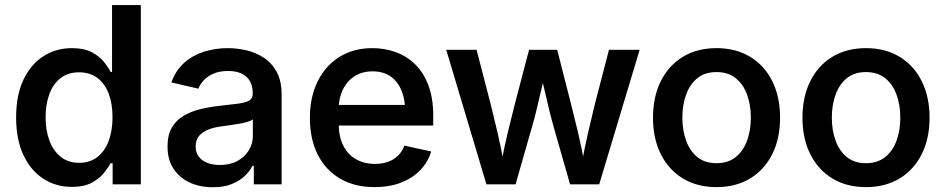

<svg xmlns="http://www.w3.org/2000/svg" viewBox="-20 -748 3837 779"><path d="M272 10.3Q206.5 10.3 155.3 -23.2Q104 -56.6 74.7 -119.6Q45.4 -182.6 45.4 -272Q45.4 -361.8 75.2 -424.6Q105 -487.3 156.2 -520Q207.5 -552.7 271.5 -552.7Q321.3 -552.7 352.5 -536.1Q383.8 -519.5 401.6 -497.1Q419.4 -474.6 428.7 -456.1H434.6V-727.5H551.3V0H437V-85.9H428.7Q418.9 -67.4 400.6 -44.9Q382.3 -22.5 351.3 -6.1Q320.3 10.3 272 10.3ZM300.8 -87.4Q344.7 -87.4 375 -110.8Q405.3 -134.3 420.9 -176Q436.5 -217.8 436.5 -272.5Q436.5 -327.6 420.9 -368.4Q405.3 -409.2 375 -431.9Q344.7 -454.6 300.8 -454.6Q255.9 -454.6 225.6 -430.9Q195.3 -407.2 180.2 -366Q165 -324.7 165 -272.5Q165 -219.7 180.4 -178Q195.8 -136.2 226.3 -111.8Q256.8 -87.4 300.8 -87.4Z M843.8 11.7Q791.5 11.7 750 -7.3Q708.5 -26.4 684.1 -63.2Q659.7 -100.1 659.7 -153.8Q659.7 -200.2 677.2 -230.2Q694.8 -260.3 724.9 -278.1Q754.9 -295.9 792.2 -304.9Q829.6 -314 868.7 -318.4Q917 -323.7 946.8 -327.6Q976.6 -331.5 991 -340.1Q1005.4 -348.6 1005.4 -367.7V-370.1Q1005.4 -398.9 993.9 -418.9Q982.4 -439 960.2 -449.5Q938 -460 905.3 -460Q871.6 -460 847.2 -449.7Q822.8 -439.5 807.4 -423.1Q792 -406.7 784.7 -388.2L675.3 -413.6Q692.9 -462.4 727.1 -492.9Q761.2 -523.4 807.1 -538.1Q853 -552.7 904.3 -552.7Q939.9 -552.7 978 -544.2Q1016.1 -535.6 1048.8 -514.9Q1081.5 -494.1 1102.1 -457.3Q1122.6 -420.4 1122.6 -363.8V0H1009.8V-75.2H1004.4Q993.2 -52.7 971.9 -33Q950.7 -13.2 918.9 -0.7Q887.2 11.7 843.8 11.7ZM871.6 -78.6Q913.6 -78.6 943.4 -95Q973.1 -111.3 989.5 -138.2Q1005.9 -165 1005.9 -196.3V-263.7Q999.5 -258.3 984.1 -253.7Q968.8 -249 949 -245.6Q929.2 -242.2 910.6 -239.7Q892.1 -237.3 879.4 -235.4Q850.1 -231.9 826.2 -222.7Q802.2 -213.4 788.1 -197Q773.9 -180.7 773.9 -153.8Q773.9 -128.9 786.6 -112.3Q799.3 -95.7 821.3 -87.2Q843.3 -78.6 871.6 -78.6Z M1500 11.2Q1418.5 11.2 1359.6 -23.4Q1300.8 -58.1 1269 -121.1Q1237.3 -184.1 1237.3 -269.5Q1237.3 -353.5 1268.6 -417.2Q1299.8 -481 1356.9 -516.8Q1414.1 -552.7 1491.2 -552.7Q1539.6 -552.7 1584 -537.1Q1628.4 -521.5 1663.1 -488.3Q1697.8 -455.1 1717.8 -402.8Q1737.8 -350.6 1737.8 -277.8V-238.8H1296.9V-322.3H1678.7L1624 -295.9Q1624 -344.2 1608.9 -380.9Q1593.8 -417.5 1564.5 -438Q1535.2 -458.5 1491.7 -458.5Q1447.8 -458.5 1417 -437.7Q1386.2 -417 1370.1 -382.3Q1354 -347.7 1354 -306.6V-249.5Q1354 -195.3 1372.3 -158.2Q1390.6 -121.1 1424.1 -102.1Q1457.5 -83 1501.5 -83Q1530.3 -83 1554 -91.3Q1577.6 -99.6 1594.7 -116.2Q1611.8 -132.8 1620.6 -157.2L1729.5 -133.3Q1716.3 -89.8 1684.8 -57.4Q1653.3 -24.9 1606.4 -6.8Q1559.6 11.2 1500 11.2Z M1953.6 0 1790.5 -545.9H1913.6L1970.7 -325.7Q1983.4 -274.4 1998.3 -211.7Q2013.2 -148.9 2026.9 -71.3H2010.7Q2024.9 -146.5 2040 -209.5Q2055.2 -272.5 2068.8 -325.7L2126.5 -545.9H2240.7L2296.9 -325.7Q2310.1 -273.4 2325.2 -210.7Q2340.3 -147.9 2354 -71.3H2337.9Q2351.6 -147 2366 -209.7Q2380.4 -272.5 2393.6 -325.7L2450.7 -545.9H2575.2L2411.1 0H2293L2227.5 -229Q2217.8 -263.2 2208.3 -302Q2198.7 -340.8 2189.7 -381.1Q2180.7 -421.4 2170.9 -460H2193.8Q2185.1 -421.9 2175.5 -381.3Q2166 -340.8 2156.7 -301.8Q2147.5 -262.7 2137.2 -229L2071.8 0Z M2887.2 11.2Q2808.6 11.2 2750.7 -23.9Q2692.9 -59.1 2661.1 -122.6Q2629.4 -186 2629.4 -270Q2629.4 -355 2661.1 -418.7Q2692.9 -482.4 2750.7 -517.6Q2808.6 -552.7 2887.2 -552.7Q2965.3 -552.7 3023.4 -517.6Q3081.5 -482.4 3113.3 -418.7Q3145 -355 3145 -270Q3145 -186 3113.3 -122.6Q3081.5 -59.1 3023.4 -23.9Q2965.3 11.2 2887.2 11.2ZM2887.2 -85.9Q2934.1 -85.9 2965.1 -110.8Q2996.1 -135.7 3011.2 -177.7Q3026.4 -219.7 3026.4 -270.5Q3026.4 -321.3 3011.2 -363.5Q2996.1 -405.8 2965.1 -430.7Q2934.1 -455.6 2887.2 -455.6Q2839.8 -455.6 2809.3 -430.7Q2778.8 -405.8 2763.7 -363.8Q2748.5 -321.8 2748.5 -270.5Q2748.5 -219.7 2763.7 -177.7Q2778.8 -135.7 2809.3 -110.8Q2839.8 -85.9 2887.2 -85.9Z M3493.7 11.2Q3415 11.2 3357.2 -23.9Q3299.3 -59.1 3267.6 -122.6Q3235.8 -186 3235.8 -270Q3235.8 -355 3267.6 -418.7Q3299.3 -482.4 3357.2 -517.6Q3415 -552.7 3493.7 -552.7Q3571.8 -552.7 3629.9 -517.6Q3688 -482.4 3719.7 -418.7Q3751.5 -355 3751.5 -270Q3751.5 -186 3719.7 -122.6Q3688 -59.1 3629.9 -23.9Q3571.8 11.2 3493.7 11.2ZM3493.7 -85.9Q3540.5 -85.9 3571.5 -110.8Q3602.5 -135.7 3617.7 -177.7Q3632.8 -219.7 3632.8 -270.5Q3632.8 -321.3 3617.7 -363.5Q3602.5 -405.8 3571.5 -430.7Q3540.5 -455.6 3493.7 -455.6Q3446.3 -455.6 3415.8 -430.7Q3385.3 -405.8 3370.1 -363.8Q3355 -321.8 3355 -270.5Q3355 -219.7 3370.1 -177.7Q3385.3 -135.7 3415.8 -110.8Q3446.3 -85.9 3493.7 -85.9Z"/></svg>

Font: Inter Cardless
Style: Medium
Weight: 500
Designer: Rasmus Andersson
Foundry: rsms
Version: Version 4.001;git-9221beed3